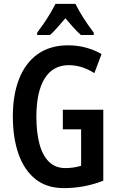

<svg xmlns="http://www.w3.org/2000/svg" viewBox="-20 -957 603 987"><path d="M303 -393H511V-28Q414 10 308 10Q220 10 162 -36.5Q104 -83 75 -166Q46 -249 46 -359Q46 -469 78 -551Q110 -633 173.5 -678.5Q237 -724 330 -724Q379 -724 422.5 -712Q466 -700 502 -679L465 -581Q401 -622 334 -622Q252 -622 209.5 -553.5Q167 -485 167 -356Q167 -278 182.5 -218.5Q198 -159 231 -126Q264 -93 316 -93Q360 -93 397 -105V-292H303ZM368 -937Q384 -904 409.5 -864Q435 -824 462 -789V-777H396Q377 -794 357.5 -815.5Q338 -837 316 -863Q294 -837 273.5 -814Q253 -791 237 -777H171V-789Q187 -810 205.5 -837Q224 -864 239.5 -890.5Q255 -917 265 -937Z"/></svg>

Font: Noto Sans ExtraCondensed SemiBold
Style: Regular
Weight: 600
Width: 2
Designer: Monotype Design Team
Foundry: Monotype Imaging Inc.
Version: Version 2.013; ttfautohint (v1.8.4.7-5d5b)